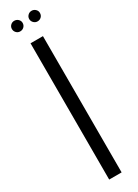

<svg xmlns="http://www.w3.org/2000/svg" viewBox="-221 -837 615 853"><g transform="rotate(-30 86.0 -411.0)"><path d="M54.4 -699V0H118.1V-699ZM14.4 -795.2Q14.4 -783.8 22.3 -775.7Q30.2 -767.6 41.4 -767.6Q53.5 -767.6 61.4 -775.6Q69.4 -783.5 69.4 -795.2Q69.4 -806.4 61.1 -814.1Q52.9 -821.9 41.4 -821.9Q30.2 -821.9 22.3 -814.1Q14.4 -806.4 14.4 -795.2ZM103.1 -795.2Q103.1 -784.1 111.1 -775.9Q119 -767.6 130.5 -767.6Q142.2 -767.6 150.2 -775.4Q158.1 -783.1 158.1 -795.2Q158.1 -806.4 149.9 -814.1Q141.6 -821.9 130.5 -821.9Q119 -821.9 111.1 -813.9Q103.1 -806 103.1 -795.2Z"/></g></svg>

Font: Moniqa Black
Style: Regular
Weight: 900
Designer: Rajesh Rajput
Foundry: Rajesh Rajput
Version: Version 1.000